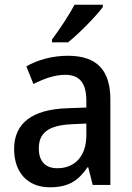

<svg xmlns="http://www.w3.org/2000/svg" viewBox="-20 -786 560 816"><path d="M417 -756V-766H297C273 -721 233 -661 201 -618V-606H269C315 -642 389 -718 417 -756ZM269 -549C201 -549 139 -531 92 -504L122 -429C166 -451 211 -468 257 -468C315 -468 347 -437 347 -358V-329L266 -326C116 -321 40 -262 40 -153C40 -51 99 10 192 10C270 10 312 -17 352 -75H355L374 0H449V-364C449 -488 391 -549 269 -549ZM284 -258 347 -261V-211C347 -119 295 -71 224 -71C176 -71 145 -97 145 -155C145 -219 182 -253 284 -258Z"/></svg>

Font: Noto Sans Lao SemiCondensed Medium
Style: Regular
Weight: 500
Width: 4
Designer: Monotype Design Team
Foundry: Monotype Imaging Inc.
Version: Version 2.003